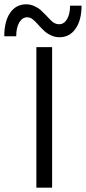

<svg xmlns="http://www.w3.org/2000/svg" viewBox="-115 -868 397 888"><path d="M6.8 -848.1Q26.9 -848.1 45.7 -838.9Q64.5 -829.6 71.8 -822.8Q79.1 -815.9 97.2 -797.9Q121.6 -771 131.8 -764.2Q145 -755.9 158.2 -755.9Q181.2 -755.9 195.1 -779.3Q209 -802.7 209 -841.8H262.2Q262.2 -774.9 234.6 -735.4Q207 -695.8 160.2 -695.8Q140.6 -695.8 123.3 -703.4Q106 -710.9 96.4 -719Q86.9 -727.1 73.2 -741.2Q69.3 -745.1 61.3 -754.2Q53.2 -763.2 48.8 -767.6Q44.4 -772 37.6 -777.6Q30.8 -783.2 24.4 -785.6Q18.1 -788.1 11.2 -788.1Q-11.7 -788.1 -25.9 -764.2Q-40 -740.2 -40 -700.2H-95.2Q-95.2 -769.5 -68.1 -808.8Q-41 -848.1 6.8 -848.1ZM53.2 -649.9H126V0H53.2Z"/></svg>

Font: Overused Grotesk
Style: Regular
Weight: 400
Version: Version 0.002